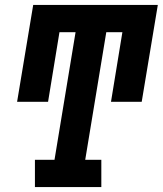

<svg xmlns="http://www.w3.org/2000/svg" viewBox="-20 -755 657 775"><path d="M121 0V-110H200L285 -625H220L174 -344H49L114 -735H617L552 -344H428L474 -625H409L324 -110H389V0Z"/></svg>

Font: Iosevka Curly Slab XBdExObl
Style: Regular
Weight: 800
Width: 7
Italic angle: -9°
Monospace: yes
Designer: Belleve Invis
Foundry: Belleve Invis
Version: Version 11.1.0; ttfautohint (v1.8.3)